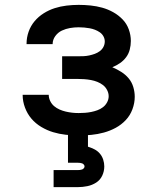

<svg xmlns="http://www.w3.org/2000/svg" viewBox="-20 -548 640 788"><path d="M303 8Q276 8 249.5 5Q223 2 198 -5.5Q173 -13 149.5 -27Q126 -41 109 -61Q92 -81 82.5 -106.5Q73 -132 73 -158Q73 -158 73 -158.5Q73 -159 73 -159H180Q180 -146 186 -133.5Q192 -121 202 -112.5Q212 -104 224.5 -98.5Q237 -93 250 -90Q263 -87 276 -85.5Q289 -84 303 -84Q316 -84 329 -85Q342 -86 354.5 -88.5Q367 -91 379.5 -95.5Q392 -100 402.5 -108Q413 -116 419.5 -128Q426 -140 426 -153Q426 -153 426 -153Q426 -153 426 -153Q426 -166 419.5 -178.5Q413 -191 402.5 -199Q392 -207 379.5 -212Q367 -217 353.5 -219.5Q340 -222 326.5 -223Q313 -224 300 -224H235V-317H300Q312 -317 323.5 -317.5Q335 -318 346.5 -320.5Q358 -323 369 -327Q380 -331 389.5 -338Q399 -345 404.5 -355.5Q410 -366 410 -378Q410 -389 404.5 -399Q399 -409 389.5 -415.5Q380 -422 369.5 -426Q359 -430 348 -432Q337 -434 325.5 -435Q314 -436 303 -436Q285 -436 267.5 -433Q250 -430 234 -422.5Q218 -415 207 -400Q196 -385 196 -367Q196 -367 196 -367Q196 -367 196 -367H89Q89 -367 89 -368Q89 -369 89 -369Q89 -394 97.5 -418Q106 -442 122 -461Q138 -480 159.5 -493.5Q181 -507 204.5 -514.5Q228 -522 253 -525Q278 -528 303 -528Q327 -528 351.5 -525.5Q376 -523 399.5 -516.5Q423 -510 444.5 -498Q466 -486 483 -468.5Q500 -451 508.5 -427.5Q517 -404 517 -380Q517 -362 512.5 -344.5Q508 -327 497.5 -313Q487 -299 472.5 -289Q458 -279 441 -272Q460 -264 477.5 -253Q495 -242 508 -226.5Q521 -211 527 -191Q533 -171 533 -151Q533 -125 523.5 -99.5Q514 -74 496 -55Q478 -36 455 -23.5Q432 -11 406.5 -4Q381 3 355 5.5Q329 8 303 8ZM200 220V150H300Q304 150 308.5 149.5Q313 149 317 147.5Q321 146 324 142.5Q327 139 327 135Q327 131 324 127.5Q321 124 317 122.5Q313 121 308.5 120.5Q304 120 300 120H259V0H341V54Q354 58 367 64.5Q380 71 389.5 82Q399 93 403.5 107Q408 121 408 135Q408 155 399.5 173Q391 191 374.5 201.5Q358 212 338.5 216Q319 220 300 220Z"/></svg>

Font: Zed Mono Semibold Extended
Style: Regular
Weight: 600
Width: 7
Monospace: yes
Designer: Belleve Invis
Foundry: Belleve Invis
Version: Version 1.0.0; ttfautohint (v1.8.4)